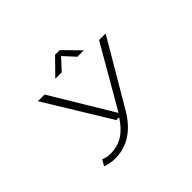

<svg xmlns="http://www.w3.org/2000/svg" viewBox="-173 -926 1396 1396"><g transform="rotate(-45 525.0 -228.0)"><path d="M697 -525.5H631L551 -613L470.5 -525.5H404L526.5 -650.5H574.5ZM268 -500 554 -25 828.5 -500H896L602 0Q487.5 193 302 193Q273 193 242.5 186.2Q212 179.5 205.5 174.5L232 129Q240.5 134.5 260.5 139.2Q280.5 144 301 144Q377 144 433.2 108Q489.5 72 535 0H505.5L199.5 -500Z"/></g></svg>

Font: League Mono Extended UltraLight
Style: Regular
Weight: 200
Width: 9
Designer: Tyler Finck
Foundry: The League of Moveable Type / Tyler Finck
Version: Version 2.210